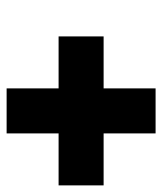

<svg xmlns="http://www.w3.org/2000/svg" viewBox="25 -690 490 580"><g transform="rotate(-90 270.0 -400.0)"><path d="M293 -468V-625H157V-468H0V-332H157V-175H293V-332H450V-468Z"/></g></svg>

Font: MintSans
Style: Bold
Weight: 700
Version: Version 2.0